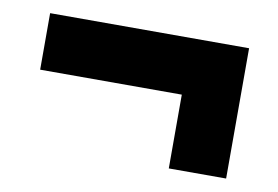

<svg xmlns="http://www.w3.org/2000/svg" viewBox="-45 -486 634 438"><g transform="rotate(10 271.5 -267.0)"><path d="M500.5 -418V-116.2H367.7V-287.1H39.6V-418Z"/></g></svg>

Font: Open Sans SemiCondensed ExtraBold
Style: Regular
Weight: 800
Width: 4
Designer: Monotype Design Team
Foundry: Monotype Imaging Inc.
Version: Version 3.000